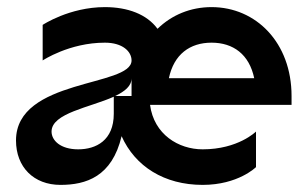

<svg xmlns="http://www.w3.org/2000/svg" viewBox="-20 -520 840 540"><path d="M350 -250H304C331 -263 350 -278 350 -300ZM25 -125C25 -50 75 0 150 0C222 0 295 -23 322 -137C360 -52 442 0 550 0C650 0 700 -50 700 -50V-150C700 -150 650 -100 550 -100C482 -100 413 -142 402 -225H800V-250C800 -400 700 -500 575 -500C516 -500 463 -478 423 -439C393 -480 339 -500 275 -500C175 -500 100 -450 100 -450V-350C100 -350 175 -400 275 -400C325 -400 350 -375 350 -350C350 -275 25 -300 25 -125ZM125 -150C125 -202 234 -218 300 -248V-200C300 -125 250 -100 200 -100C150 -100 125 -125 125 -150ZM455 -300C469 -367 514 -400 575 -400C636 -400 681 -367 695 -300Z"/></svg>

Font: LS-VG5000 Shifted
Style: Regular
Weight: 400
Designer: Justin Bihan, 2021
Foundry: Justin Bihan, 2021
Version: Version 1.000;Glyphs 3.1.2 (3151)